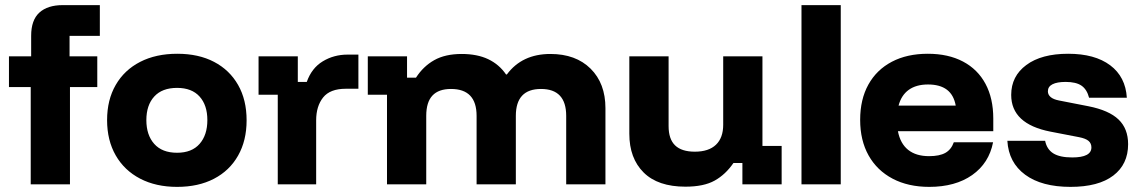

<svg xmlns="http://www.w3.org/2000/svg" viewBox="-20 -720 4448 750"><path d="M100 0V-380H15V-500H101.7V-580Q101.7 -641.7 133.8 -670.8Q165.8 -700 225 -700H370V-580H251.7V-500H360V-380H253.3V0Z M671.7 10Q589.2 10 527.5 -22.1Q465.8 -54.2 432.1 -112.9Q398.3 -171.7 398.3 -250.8Q398.3 -330 432.1 -388.3Q465.8 -446.7 527.5 -478.3Q589.2 -510 672.5 -510Q755.8 -510 816.2 -478.3Q876.7 -446.7 910 -388.3Q943.3 -330 943.3 -250Q943.3 -170.8 910 -112.1Q876.7 -53.3 815.8 -21.7Q755 10 671.7 10ZM671.7 -123.3Q729.2 -123.3 759.6 -157.9Q790 -192.5 790 -250.8Q790 -309.2 759.6 -342.9Q729.2 -376.7 671.7 -376.7Q613.3 -376.7 582.5 -342.9Q551.7 -309.2 551.7 -250.8Q551.7 -192.5 582.5 -157.9Q613.3 -123.3 671.7 -123.3Z M1065 0V-350H990V-500H1143.3V-400H1178.3Q1197.5 -454.2 1240.8 -480.4Q1284.2 -506.7 1337.5 -506.7H1380V-373.3H1330.8Q1269.2 -373.3 1242.1 -339.2Q1215 -305 1215 -250V0Z M1491.7 0V-350H1416.7V-500H1570V-416.7H1605Q1633.3 -460.8 1676.2 -485Q1719.2 -509.2 1783.3 -509.2Q1844.2 -509.2 1887.1 -488.8Q1930 -468.3 1956.7 -429.2H1960Q2019.2 -509.2 2130 -509.2Q2229.2 -509.2 2287.1 -451.7Q2345 -394.2 2345 -297.5V0H2191.7V-267.5Q2191.7 -372.5 2093.3 -372.5Q1995 -372.5 1995 -267.5V0H1841.7V-267.5Q1841.7 -372.5 1741.7 -372.5Q1693.3 -372.5 1669.2 -346.7Q1645 -320.8 1645 -267.5V0Z M2657.5 9.2Q2550 9.2 2494.2 -46.2Q2438.3 -101.7 2438.3 -197.5V-500H2591.7V-227.5Q2591.7 -176.7 2617.1 -152.1Q2642.5 -127.5 2694.2 -127.5Q2748.3 -127.5 2776.7 -154.6Q2805 -181.7 2805 -232.5V-500H2958.3V-150H3033.3V0H2880V-83.3H2845Q2814.2 -38.3 2771.7 -14.6Q2729.2 9.2 2657.5 9.2Z M3110.8 0V-700H3264.2V0Z M3610 10Q3527.5 10 3466.7 -22.1Q3405.8 -54.2 3372.9 -112.9Q3340 -171.7 3340 -251.7Q3340 -331.7 3372.1 -389.6Q3404.2 -447.5 3463.8 -478.8Q3523.3 -510 3604.2 -510Q3684.2 -510 3741.7 -479.6Q3799.2 -449.2 3829.6 -392.5Q3860 -335.8 3860 -256.7V-207.5H3487.5Q3496.7 -159.2 3527.5 -134.6Q3558.3 -110 3609.2 -110Q3650 -110 3672.9 -122.9Q3695.8 -135.8 3705.8 -164.2H3859.2Q3843.3 -82.5 3777.5 -36.2Q3711.7 10 3610 10ZM3490 -307.5H3713.3Q3705.8 -349.2 3678.8 -369.6Q3651.7 -390 3605 -390Q3559.2 -390 3530 -369.2Q3500.8 -348.3 3490 -307.5Z M4161.7 10Q4049.2 10 3984.6 -37.5Q3920 -85 3915 -170H4062.5Q4069.2 -136.7 4094.6 -120.8Q4120 -105 4168.3 -105Q4243.3 -105 4243.3 -144.2Q4243.3 -160 4232.1 -169.6Q4220.8 -179.2 4195 -184.2L4083.3 -205.8Q3930 -235.8 3930 -349.2Q3930 -422.5 3989.2 -466.2Q4048.3 -510 4152.5 -510Q4256.7 -510 4316.7 -465Q4376.7 -420 4381.7 -338.3H4234.2Q4225.8 -370.8 4204.6 -385.4Q4183.3 -400 4142.5 -400Q4109.2 -400 4091.2 -390.8Q4073.3 -381.7 4073.3 -363.3Q4073.3 -350 4084.2 -340.8Q4095 -331.7 4116.7 -327.5L4231.7 -305Q4311.7 -289.2 4349.2 -253.3Q4386.7 -217.5 4386.7 -156.7Q4386.7 -78.3 4328.8 -34.2Q4270.8 10 4161.7 10Z"/></svg>

Font: Funnel Display Light ExtraBold
Style: Regular
Weight: 800
Version: Version 1.000